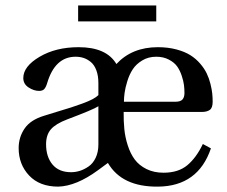

<svg xmlns="http://www.w3.org/2000/svg" viewBox="-20 -676 837 708"><path d="M268.1 -597.2V-655.8H556.2V-597.2ZM48.8 -129.9Q48.8 -169.9 70.6 -201.9Q92.3 -233.9 142.1 -249Q155.8 -253.4 189.7 -263.7Q223.6 -273.9 241.2 -279.5Q258.8 -285.2 283 -293.9Q307.1 -302.7 321.3 -310.3Q335.4 -317.9 342.8 -325.2V-369.1Q342.8 -397 335.2 -417Q327.6 -437 314.7 -447.5Q301.8 -458 288.1 -462.4Q274.4 -466.8 258.8 -466.8Q182.6 -466.8 153.8 -369.1Q149.4 -354.5 143.3 -347.7Q137.2 -340.8 124 -340.8Q105 -340.8 85.4 -353.5Q65.9 -366.2 65.9 -388.2Q65.9 -431.2 126 -466.6Q186 -502 270 -502Q372.6 -502 409.2 -439.9Q466.8 -502 562 -502Q599.6 -502 630.6 -493.7Q661.6 -485.4 682.1 -472.4Q702.6 -459.5 718.3 -441.2Q733.9 -422.9 742.4 -405Q751 -387.2 756.1 -366.5Q761.2 -345.7 762.7 -330.8Q764.2 -315.9 764.2 -300.8Q764.2 -278.3 753.7 -270.8Q743.2 -263.2 724.1 -263.2H436Q435.5 -229.5 438.5 -199.7Q441.4 -169.9 451.2 -139.6Q460.9 -109.4 476.8 -87.9Q492.7 -66.4 520 -52.7Q547.4 -39.1 583 -39.1Q637.7 -39.1 670.9 -66.9Q704.1 -94.7 728 -145L757.8 -128.9Q710.4 10.7 563 12.2Q429.7 13.7 377.9 -75.2L340.8 -47.9Q261.2 10.3 194.8 12.2Q126 12.2 87.4 -28.8Q48.8 -69.8 48.8 -129.9ZM149.9 -144Q149.9 -97.7 173.6 -69.3Q197.3 -41 242.2 -41Q258.3 -41 274.7 -46.1Q291 -51.3 306.9 -62.3Q322.8 -73.2 332.8 -94.2Q342.8 -115.2 342.8 -143.1V-284.2Q324.2 -272 228 -235.8Q185.5 -219.7 167.7 -199.2Q149.9 -178.7 149.9 -144ZM437 -300.8H626Q645.5 -300.8 652.8 -309.1Q660.2 -317.4 660.2 -333Q660.2 -347.7 658.4 -362.3Q656.7 -377 650.1 -396.7Q643.6 -416.5 633.1 -431.2Q622.6 -445.8 602.5 -456.3Q582.5 -466.8 556.2 -466.8Q526.9 -466.8 504.4 -453.1Q481.9 -439.5 469.5 -420.4Q457 -401.4 449.5 -376.7Q441.9 -352.1 439.5 -334Q437 -315.9 437 -300.8Z"/></svg>

Font: Heuristica
Style: Regular
Weight: 400
Version: Version 1.0.2